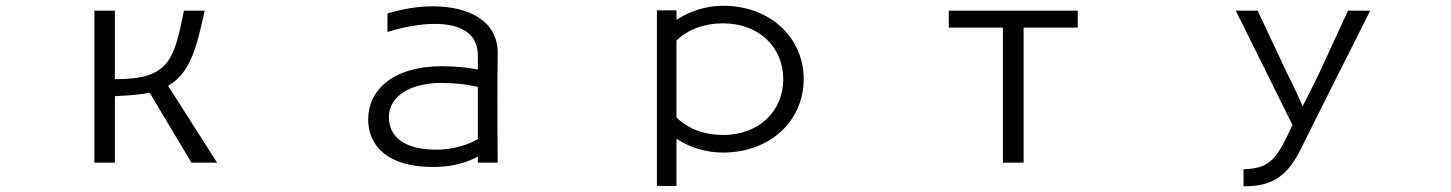

<svg xmlns="http://www.w3.org/2000/svg" viewBox="-20 -535 5040 667"><path d="M734 30 564 -237C642 -282 663 -370 691 -498H619C585 -331 570 -260 385 -260H379V-498H308V30H379V-201C426 -203 466 -206 500 -213L645 30Z M1709 30C1708 -47 1708 -118 1708 -189C1708 -241 1708 -294 1709 -350V-351C1709 -465 1605 -513 1484 -513C1432 -513 1377 -504 1326 -488V-424C1384 -442 1441 -452 1491 -452C1577 -452 1640 -421 1640 -343V-293C1603 -302 1547 -305 1511 -305C1341 -303 1259 -220 1259 -120C1259 -29 1326 45 1483 45C1526 45 1583 40 1640 9V30ZM1640 -52C1582 -18 1518 -15 1496 -15C1392 -15 1331 -55 1331 -128C1331 -201 1405 -246 1512 -247C1543 -247 1597 -244 1640 -233Z M2330 111V-53C2376 -23 2431 -5 2492 -5C2655 -5 2772 -115 2772 -260C2772 -405 2655 -515 2492 -515C2431 -515 2374 -495 2330 -466V-499H2262V111ZM2330 -394C2369 -433 2428 -454 2491 -454C2619 -454 2701 -369 2701 -260C2701 -151 2619 -66 2491 -66C2428 -66 2369 -88 2330 -127Z M3536 30V-439H3724V-498H3276V-439H3464V30Z M4307 112C4406 112 4456 70 4501 -21C4514 -49 4740 -498 4740 -498H4663L4562 -279C4562 -279 4524 -202 4505 -165C4495 -194 4453 -277 4453 -277L4349 -498H4273L4470 -101C4414 22 4390 50 4300 53V112Z"/></svg>

Font: LINE Seed JP App_OTF Regular
Style: Regular
Weight: 400
Designer: LY Corporation & Fontrix & Fontworks
Version: Version 1.002